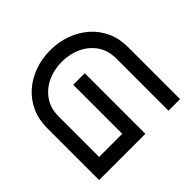

<svg xmlns="http://www.w3.org/2000/svg" viewBox="-147 -937 1174 1174"><g transform="rotate(45 440.0 -350.0)"><path d="M817 0H366Q293 0 234 -27Q175 -54 132.5 -102Q90 -150 67 -213.5Q44 -277 44 -350Q44 -422 67 -485.5Q90 -549 132.5 -597.5Q175 -646 234 -673Q293 -700 366 -700H817V-600H366Q297 -600 247.5 -566.5Q198 -533 171 -476Q144 -419 144 -350Q144 -281 171 -224.5Q198 -168 247.5 -134Q297 -100 366 -100H717V-300H293V-400H817Z"/></g></svg>

Font: Bruno Ace SC
Style: Regular
Weight: 400
Version: Version 1.100; ttfautohint (v1.8.4.7-5d5b);gftools[0.9.27]